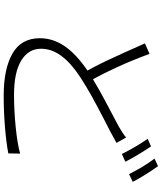

<svg xmlns="http://www.w3.org/2000/svg" viewBox="62 -905 876 1040"><g transform="rotate(90 500.0 -385.0)"><path d="M688 -542 635 -515Q552 -472 500.5 -443.5Q449 -415 397 -381Q322 -332 283 -279.5Q244 -227 244 -169Q244 -101 308 -62Q372 -23 494 -23Q579 -23 668.5 -32Q758 -41 812 -56L811 8Q754 19 669.5 26Q585 33 498 33Q353 33 270 -14.5Q187 -62 187 -163Q187 -236 232 -300Q277 -364 367 -424Q448 -477 595 -553L663 -589Q702 -611 725 -630L754 -578Q721 -560 688 -542ZM424 -425 377 -396Q345 -448 306 -531Q267 -614 215 -732L272 -757Q304 -668 345 -579Q386 -490 424 -425ZM856 -626 814 -607 806 -623Q791 -653 770.5 -687Q750 -721 732 -747L773 -765Q793 -736 817 -696Q841 -656 856 -626ZM965 -666 923 -646Q906 -681 883 -719Q860 -757 839 -784L880 -803Q901 -774 926 -734Q951 -694 965 -666Z"/></g></svg>

Font: 寒蝉端黑体 Light
Style: Regular
Weight: 300
Designer: ChillDuanSans {Warren2060}; 
Source Han Sans {Ryoko NISHIZUKA 西塚涼子 (kana, bopomofo & ideographs); Paul D. Hunt (Latin, G
Foundry: ChillType&Adobe
Version: Version 1.300;Glyphs 3.3 (3306)